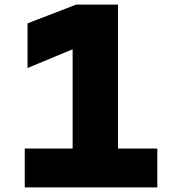

<svg xmlns="http://www.w3.org/2000/svg" viewBox="-20 -760 760 830"><path d="M99 -466V-659L309 -740H490V-118H660V50H87V-118H294V-547Z"/></svg>

Font: OA Gothic ExtraBold
Style: Regular
Weight: 800
Designer: Choi Chi-young, Lee Jaesang, Lee Juhyun, Han Dohee
Foundry: DDUNGSANG CORP.
Version: Version 1.000;Build 20210203